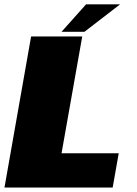

<svg xmlns="http://www.w3.org/2000/svg" viewBox="-32 -838 614 858"><path d="M-12 0H471.5L498.5 -153H243L335.5 -675H107ZM243 -696H345.5L504.5 -818.5H352.5Z"/></svg>

Font: Anybody UltraCondensed Thin Black
Style: Italic
Weight: 900
Italic angle: -10°
Version: Version 1.111